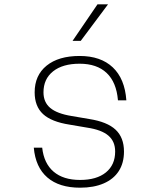

<svg xmlns="http://www.w3.org/2000/svg" viewBox="-20 -860 740 892"><path d="M176 -174Q184 -101 229 -62.5Q274 -24 352 -24Q429 -24 472 -59Q515 -94 515 -156Q515 -203 483.5 -230Q452 -257 385 -267L303 -281Q219 -294 180 -330Q141 -366 141 -431Q141 -510 196.5 -555Q252 -600 350 -600Q448 -600 504 -547Q560 -494 567 -394H528Q521 -478 475.5 -521Q430 -564 350 -564Q271 -564 226.5 -528.5Q182 -493 182 -431Q182 -385 213.5 -358.5Q245 -332 313 -321L395 -307Q478 -294 517 -257.5Q556 -221 556 -156Q556 -103 532 -65.5Q508 -28 462 -8Q416 12 352 12Q255 12 200 -35.5Q145 -83 137 -174ZM317 -670 433 -840H482L355 -670Z"/></svg>

Font: Martian Mono SemiExpanded Thin
Style: Regular
Weight: 250
Monospace: yes
Version: Version 0.930